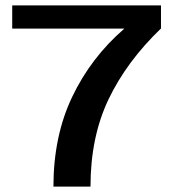

<svg xmlns="http://www.w3.org/2000/svg" viewBox="-20 -695 642 715"><path d="M179 0Q179 -188 248.8 -334.2Q318.5 -480.5 442 -587.5L443 -588.5H25.5V-675H579.5V-589Q451.5 -466 384.2 -325.2Q317 -184.5 317 0Z"/></svg>

Font: Anybody ExtraExpanded Medium
Style: Regular
Weight: 500
Width: 8
Designer: Tyler Finck
Foundry: Etcetera Type Company
Version: Version 1.010; ttfautohint (v1.8.3) -l 8 -r 50 -G 200 -x 14 